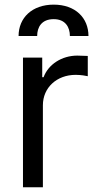

<svg xmlns="http://www.w3.org/2000/svg" viewBox="-20 -788 412 808"><path d="M76.7 0H160.5V-345.2C160.5 -419 218.8 -473 298.3 -473C320.7 -473 343.8 -468.8 349.4 -467.3V-552.6C339.8 -553.3 317.8 -554 305.4 -554C240.1 -554 183.2 -517 163.4 -463.1H157.7V-545.5H76.7ZM58.2 -636.4H136.4C136.4 -673.3 154.8 -707.4 206 -707.4C254.3 -707.4 274.1 -674.7 274.1 -636.4H352.3C352.3 -713.1 296.9 -768.5 206 -768.5C115.1 -768.5 58.2 -713.1 58.2 -636.4Z"/></svg>

Font: Magic Ui Pro
Style: Regular
Weight: 400
Designer: Stefan Endress, Andreas Faust
Version: Version 1.000;FEAKit 1.0